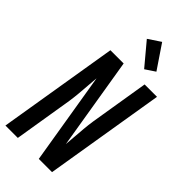

<svg xmlns="http://www.w3.org/2000/svg" viewBox="-301 -1043 1107 1107"><g transform="rotate(45 252.5 -490.0)"><path d="M4 0 125 -735H233L326 -171Q329 -205 331.5 -238.5Q334 -272 337 -306Q340 -340 345 -373.5Q350 -407 356 -441L404 -735H505L384 0H276L183 -564Q180 -530 177.5 -496.5Q175 -463 172 -429Q169 -395 164 -361.5Q159 -328 153 -294L105 0ZM340 -795 227 -930 302 -980 400 -835Z"/></g></svg>

Font: Iosevka Semibold
Style: Italic
Weight: 600
Italic angle: -9°
Monospace: yes
Designer: Belleve Invis
Foundry: Belleve Invis
Version: Version 32.5.0; ttfautohint (v1.8.4)